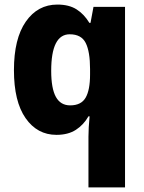

<svg xmlns="http://www.w3.org/2000/svg" viewBox="-20 -580 631 840"><path d="M367 18Q367 -20 372 -71H367Q346 -34 312 -12Q278 10 227 10Q143 10 92 -63Q41 -136 41 -273Q41 -411 93 -485.5Q145 -560 231 -560Q282 -560 315 -539Q348 -518 371 -480H376L389 -550H527V240H367ZM287 -119Q335 -119 354.5 -152.5Q374 -186 374 -254V-278Q374 -354 355 -392Q336 -430 285 -430Q204 -430 204 -270Q204 -193 224.5 -156Q245 -119 287 -119Z"/></svg>

Font: Noto Sans Lao UI SemCond ExtBd
Style: Regular
Weight: 800
Width: 4
Designer: Monotype Design Team
Foundry: Monotype Imaging Inc.
Version: Version 2.000; ttfautohint (v1.8.4.7-5d5b)